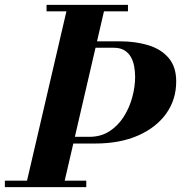

<svg xmlns="http://www.w3.org/2000/svg" viewBox="-55 -770 745 790"><path d="M50 0 224.5 -750H379L205 0ZM-35 0V-26.5H300V0ZM227.5 -179.5V-207H312.5Q360 -207 395.2 -229.8Q430.5 -252.5 454 -289.5Q477.5 -326.5 489.2 -369.8Q501 -413 501 -454Q501 -476 497 -497.5Q493 -519 483.2 -536Q473.5 -553 456.5 -563.2Q439.5 -573.5 412.5 -573.5H257.5V-600H437.5Q503 -600 555.8 -583.8Q608.5 -567.5 639.2 -531.2Q670 -495 670 -435Q670 -360 628.8 -302.5Q587.5 -245 512.8 -212.2Q438 -179.5 337.5 -179.5ZM136.5 -723.5V-750H471.5V-723.5Z"/></svg>

Font: Bodoni Moda 9pt
Style: Bold Italic
Weight: 700
Italic angle: -13°
Designer: Owen Earl
Foundry: indestructible type
Version: Version 2.004